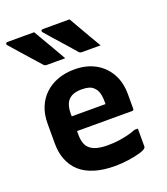

<svg xmlns="http://www.w3.org/2000/svg" viewBox="-148 -914 897 1030"><g transform="rotate(-20 300.0 -399.5)"><path d="M168 -811Q187 -779 205 -747.5Q223 -716 241.5 -685Q260 -654 277 -623Q252 -623 225.5 -623Q199 -623 171 -623Q165 -623 160.5 -625.5Q156 -628 154 -631Q125 -664 101 -690.5Q77 -717 55.5 -742Q34 -767 8 -796Q4 -801 6.5 -806Q9 -811 15 -811Q43 -811 67 -811Q91 -811 115.5 -811Q140 -811 168 -811ZM370 -811Q389 -779 406.5 -747.5Q424 -716 442.5 -685Q461 -654 479 -623Q453 -623 427 -623Q401 -623 372 -623Q366 -623 361.5 -625.5Q357 -628 355 -631Q327 -664 303 -690.5Q279 -717 257 -742Q235 -767 210 -796Q206 -801 208 -806Q210 -811 217 -811Q244 -811 268.5 -811Q293 -811 317.5 -811Q342 -811 370 -811ZM302 -550Q370 -550 420.5 -522Q471 -494 499 -444Q527 -394 527 -327V-244Q527 -241 526 -238.5Q525 -236 522.5 -235Q520 -234 517 -234H287Q270 -234 252.5 -234Q235 -234 218 -234H177L174 -318H396Q396 -322 396 -325Q396 -328 396 -332Q396 -361 390 -381.5Q384 -402 371 -414Q360 -426 343 -431Q326 -436 302 -436Q252 -436 227.5 -411.5Q203 -387 203 -332V-210Q203 -194 206 -180Q209 -166 214 -155Q219 -144 228 -136Q244 -120 270.5 -113Q297 -106 332 -106Q368 -106 395.5 -110Q423 -114 448 -120Q473 -126 495 -135H514Q514 -109 514 -83.5Q514 -58 514 -32Q514 -30 513 -28Q512 -26 510 -24Q502 -15 474 -7Q446 1 408 6.5Q370 12 331 12Q265 12 215 -3.5Q165 -19 133 -48Q101 -77 84.5 -118.5Q68 -160 68 -212V-326Q68 -377 84.5 -418Q101 -459 132 -488.5Q163 -518 206 -534Q249 -550 302 -550Z"/></g></svg>

Font: Recursive
Style: Bold
Weight: 700
Version: Version 1.085